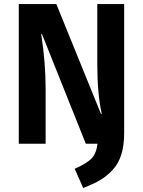

<svg xmlns="http://www.w3.org/2000/svg" viewBox="-20 -712 708 951"><path d="M595 -692V-53Q595 8 581 53Q567 98 538.5 129Q510 160 476 180Q442 200 392 219L350 124Q407 99 432 74.5Q457 50 463 0H405L188 -543H184Q206 -404 206 -269V0H73V-692H259L480 -148H484Q462 -248 462 -388V-692Z"/></svg>

Font: FiraSans
Style: Regular
Weight: 600
Designer: Carrois Corporate & Edenspiekermann AG
Foundry: Carrois Corporate GbR & Edenspiekermann AG
Version: Version 3.106;PS 003.106;hotconv 1.0.70;makeotf.lib2.5.58329